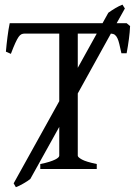

<svg xmlns="http://www.w3.org/2000/svg" viewBox="-20 -713 591 810"><path d="M308.1 -571.3V-426.8L388.2 -571.3ZM149.9 0V-21Q172.4 -25.4 187.7 -30.3Q203.1 -35.2 212.4 -39.8Q221.7 -44.4 225.8 -48.6Q230 -52.7 230 -56.2V-177.7L107.9 42Q103.5 45.9 95.5 51Q87.4 56.2 78.6 61.3Q69.8 66.4 61.3 70.6Q52.7 74.7 46.9 76.7L37.6 60.5L230 -286.1V-571.3H84Q76.7 -571.3 70.6 -568.6Q64.5 -565.9 58.3 -557.1Q52.2 -548.3 44.4 -531.2Q36.6 -514.2 25.9 -485.8L4.9 -495.1Q7.3 -523.9 11.5 -556.6Q15.6 -589.4 21 -615.2H412.6L437 -659.2Q451.2 -669.4 466.8 -678.7Q482.4 -688 496.6 -693.4L506.8 -677.2L472.2 -615.2H514.2L528.8 -603Q527.8 -578.1 523.9 -548.6Q520 -519 514.2 -488.3H492.2Q487.3 -510.7 483.6 -526.4Q480 -542 475.3 -551.8Q470.7 -561.5 464.4 -566.2Q458 -570.8 447.8 -571.3L308.1 -318.8V-56.2Q308.1 -49.8 325.7 -40Q343.3 -30.3 388.2 -21V0Z"/></svg>

Font: Gentium Plus Am
Style: Regular
Weight: 400
Designer: J. Victor Gaultney, Annie Olsen, Iska Routamaa, Becca Hirsbrunner
Foundry: SIL International
Version: Version 5.000